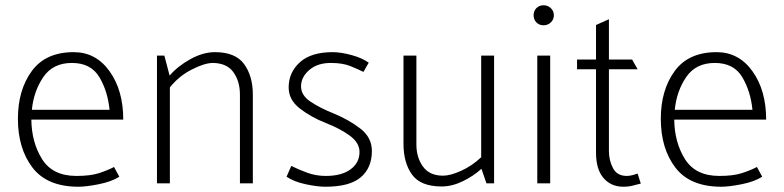

<svg xmlns="http://www.w3.org/2000/svg" viewBox="-20 -696 2977 729"><path d="M448 -242H99Q100 -155 140 -91.5Q180 -28 270 -28Q323 -28 355.5 -38.5Q388 -49 413 -62L433 -25Q403 -6 355 3.5Q307 13 278 13Q159 13 103.5 -59.5Q48 -132 48 -245Q48 -354 100.5 -426Q153 -498 260 -498Q344 -498 396 -425.5Q448 -353 448 -242ZM396 -279Q389 -350 357 -403.5Q325 -457 253 -457Q181 -457 144.5 -403.5Q108 -350 101 -279Z M576 0V-485H604L624 -409Q655 -445 703 -471.5Q751 -498 796 -498Q874 -498 907 -452.5Q940 -407 940 -337V0H891V-337Q891 -387 866.5 -421.5Q842 -456 789 -457Q757 -457 708 -432Q659 -407 625 -364V0Z M1086 -66Q1112 -53 1145.5 -40.5Q1179 -28 1217 -28Q1277 -28 1311 -53Q1345 -78 1345 -119Q1345 -154 1308 -181Q1271 -208 1217 -229Q1161 -251 1118.5 -284Q1076 -317 1076 -364Q1076 -421 1118.5 -459.5Q1161 -498 1243 -498Q1274 -498 1314.5 -487Q1355 -476 1380 -458L1360 -423Q1340 -433 1310.5 -445Q1281 -457 1236 -457Q1185 -457 1154 -430Q1123 -403 1123 -368Q1123 -334 1159 -310Q1195 -286 1245 -266Q1304 -242 1348 -208Q1392 -174 1392 -123Q1392 -59 1350 -23Q1308 13 1215 13Q1185 13 1140.5 3.5Q1096 -6 1068 -25Z M1856 -485V0H1827L1808 -55Q1777 -27 1736.5 -7.5Q1696 12 1657 12Q1577 12 1544.5 -33Q1512 -78 1512 -150V-485H1561V-147Q1561 -98 1586 -63.5Q1611 -29 1662 -29Q1690 -29 1731 -47.5Q1772 -66 1807 -99V-485Z M2044 -600Q2027 -600 2016.5 -611Q2006 -622 2006 -638Q2006 -654 2016.5 -665Q2027 -676 2044 -676Q2060 -676 2071.5 -665Q2083 -654 2083 -638Q2083 -622 2071.5 -611Q2060 -600 2044 -600ZM2020 0V-485H2069V0Z M2401 -433H2292V-123Q2292 -87 2307.5 -57.5Q2323 -28 2360 -28Q2371 -28 2383.5 -31.5Q2396 -35 2401 -37L2413 1Q2403 3 2385.5 8Q2368 13 2347 13Q2300 13 2271.5 -20Q2243 -53 2243 -116V-433H2171V-470H2243V-601L2292 -623V-470H2380Z M2889 -242H2540Q2541 -155 2581 -91.5Q2621 -28 2711 -28Q2764 -28 2796.5 -38.5Q2829 -49 2854 -62L2874 -25Q2844 -6 2796 3.5Q2748 13 2719 13Q2600 13 2544.5 -59.5Q2489 -132 2489 -245Q2489 -354 2541.5 -426Q2594 -498 2701 -498Q2785 -498 2837 -425.5Q2889 -353 2889 -242ZM2837 -279Q2830 -350 2798 -403.5Q2766 -457 2694 -457Q2622 -457 2585.5 -403.5Q2549 -350 2542 -279Z"/></svg>

Font: Palanquin Thin
Style: Regular
Weight: 250
Designer: Pria Ravichandran
Version: Version 1.001